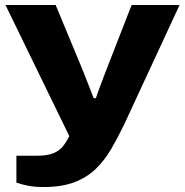

<svg xmlns="http://www.w3.org/2000/svg" viewBox="-20 -548 746 773"><path d="M155 205Q121 205 94.5 200Q68 195 46 187V79H129Q170 79 194.5 69Q219 59 233 41.5Q247 24 259 0L2 -528H204L305 -285Q312 -268 321.5 -244Q331 -220 340.5 -195.5Q350 -171 357 -153H366Q369 -163 378 -187Q387 -211 397.5 -239Q408 -267 416 -287L510 -528H703L480 -47Q454 7 427 53Q400 99 364.5 133Q329 167 278.5 186Q228 205 155 205Z"/></svg>

Font: Archivo Expanded ExtraBold
Style: Regular
Weight: 800
Width: 7
Designer: Hector Gatti
Foundry: Omnibus-Type
Version: Version 2.001; ttfautohint (v1.8.3)